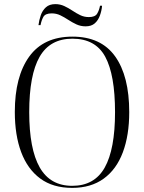

<svg xmlns="http://www.w3.org/2000/svg" viewBox="-20 -903 702 933"><path d="M331 10Q237 10 175.5 -35.5Q114 -81 83 -163.5Q52 -246 52 -359Q52 -531 122 -628Q192 -725 332 -725Q471 -725 539.5 -629Q608 -533 608 -358Q608 -246 577 -163Q546 -80 484 -35Q422 10 331 10ZM331 0Q439 0 489 -89Q539 -178 539 -358Q539 -539 491.5 -627Q444 -715 332 -715Q223 -715 172.5 -627Q122 -539 122 -358Q122 -179 173 -89.5Q224 0 331 0ZM396 -775Q372 -775 351.5 -784.5Q331 -794 312 -806.5Q293 -819 273.5 -828.5Q254 -838 231 -838Q200 -838 190.5 -820.5Q181 -803 177 -781H167Q170 -805 178 -828.5Q186 -852 203 -867.5Q220 -883 249 -883Q272 -883 292.5 -873.5Q313 -864 331.5 -851.5Q350 -839 369.5 -829.5Q389 -820 412 -820Q442 -820 452 -836.5Q462 -853 466 -875H476Q474 -851 465.5 -827.5Q457 -804 440.5 -789.5Q424 -775 396 -775Z"/></svg>

Font: Noto Serif Display SemiCondensed Light
Style: Regular
Weight: 300
Width: 4
Designer: Monotype Design Team
Foundry: Monotype Imaging Inc.
Version: Version 2.009